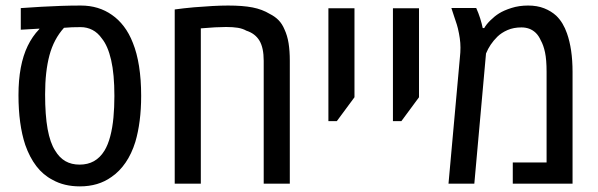

<svg xmlns="http://www.w3.org/2000/svg" viewBox="-20 -660 2150 690"><path d="M267.1 9.8Q210.4 9.8 168.9 -13.7Q134.8 -31.2 110.6 -63Q86.4 -94.7 70.8 -139.2Q58.6 -175.8 52.5 -220.7Q46.4 -265.6 46.4 -317.9Q46.4 -372.6 54.7 -416.7Q63 -460.9 79.6 -495.1Q96.2 -529.3 120.6 -554.7L122.1 -557.1L54.7 -553.2V-630.9Q93.3 -633.8 129.2 -635.7Q165 -637.7 200 -638.9Q234.9 -640.1 270.5 -640.1Q302.7 -640.1 330.8 -631.6Q358.9 -623 382.3 -606.4Q405.8 -590.3 425 -565.2Q444.3 -540 457.5 -505.9Q472.2 -469.7 479.7 -421.9Q487.3 -374 487.3 -315.9Q487.3 -267.6 481.9 -226.1Q476.6 -184.6 466.3 -149.9Q453.1 -107.4 431.4 -75.7Q409.7 -43.9 380.4 -23.9Q333.5 9.8 267.1 9.8ZM266.1 -68.4Q295.4 -68.4 317.6 -80.8Q339.8 -93.3 355.5 -118.7Q368.2 -139.6 376.2 -170.2Q384.3 -200.7 387.7 -237.5Q391.1 -274.4 391.1 -314.9Q391.1 -393.6 379.4 -444.3Q367.7 -495.1 346.2 -521.5Q331.5 -542.5 312 -552.5Q292.5 -562.5 270 -562.5Q252.4 -562.5 238.5 -562Q224.6 -561.5 210 -560.1Q173.3 -519.5 157.7 -461.2Q142.1 -402.8 142.1 -320.8Q142.1 -246.1 151.1 -196.3Q160.2 -146.5 178.2 -118.7Q193.4 -93.3 215.1 -80.8Q236.8 -68.4 266.1 -68.4Z M607.9 0V-626Q623 -628.4 640.4 -630.1Q657.7 -631.8 677.2 -633.8Q712.4 -636.7 743.2 -638.4Q773.9 -640.1 799.8 -640.1Q852.5 -640.1 887.5 -633.3Q922.4 -626.5 949.7 -609.9Q968.3 -600.6 981.2 -587.4Q994.1 -574.2 1002.4 -554.2Q1012.7 -532.2 1017.1 -504.6Q1021.5 -477.1 1021.5 -441.4V0H927.7V-441.4Q927.7 -488.3 912.4 -513.9Q897 -539.6 865.2 -549.8Q852.5 -557.1 835 -560.1Q817.4 -563 792.5 -563Q775.4 -563 752.7 -561.8Q730 -560.5 701.7 -558.1V0Z M1160.2 -224.6V-630.4H1253.9V-310.5L1190.4 -224.6Z M1392.1 -224.6V-630.4H1485.8V-310.5L1422.4 -224.6Z M1591.8 0 1632.8 -454.1Q1633.8 -462.9 1634.3 -471.7Q1634.8 -480.5 1634.8 -488.8Q1634.8 -505.9 1632.3 -522.7Q1629.9 -539.6 1625.5 -558.1Q1624.5 -563.5 1621.8 -571.5Q1619.1 -579.6 1616.5 -587.6Q1613.8 -595.7 1612.3 -600.1Q1609.9 -607.9 1607.2 -615.7Q1604.5 -623.5 1602.1 -631.3H1691.4Q1699.7 -612.8 1705.6 -594.2Q1711.4 -575.7 1714.8 -559.1H1720.2Q1727.1 -571.8 1742.4 -586.9Q1757.8 -602.1 1773.4 -611.8Q1790.5 -622.6 1817.9 -631.3Q1845.2 -640.1 1877.9 -640.1Q1910.6 -640.1 1935.8 -630.1Q1960.9 -620.1 1979 -603.5Q1991.7 -591.3 2001.5 -575Q2011.2 -558.6 2017.6 -540Q2027.3 -512.7 2032.5 -477.8Q2037.6 -442.9 2037.6 -401.9V0H1822.8V-76.2H1944.3V-401.9Q1944.3 -445.3 1938.7 -471.7Q1933.1 -498 1923.3 -515.1Q1916 -531.7 1905.3 -542Q1894.5 -552.2 1881.6 -556.9Q1868.7 -561.5 1854 -561.5Q1825.7 -561.5 1804 -552Q1782.2 -542.5 1767.6 -528.3Q1753.4 -514.2 1743.4 -499.3Q1733.4 -484.4 1726.6 -467.8L1684.6 0Z"/></svg>

Font: Open Sans SemiCondensed Medium
Style: Regular
Weight: 500
Width: 4
Designer: Monotype Design Team
Foundry: Monotype Imaging Inc.
Version: Version 3.000